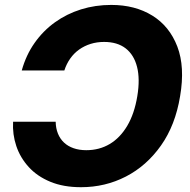

<svg xmlns="http://www.w3.org/2000/svg" viewBox="-20 -758 781 788"><path d="M312.5 10.3Q240.2 10.3 186.5 -12Q132.8 -34.2 97.9 -72.5Q63 -110.8 46.9 -158.7Q30.8 -206.5 33.7 -258.3H208.5Q209 -231.4 217.8 -209.7Q226.6 -188 242.7 -172.9Q258.8 -157.7 282 -149.7Q305.2 -141.6 334 -141.6Q387.7 -141.6 430.4 -167Q473.1 -192.4 502.4 -241.9Q531.7 -291.5 543.5 -363.3Q555.2 -433.6 542.5 -483.4Q529.8 -533.2 495.6 -559.6Q461.4 -585.9 407.2 -585.9Q377.9 -585.9 352.1 -577.9Q326.2 -569.8 304.9 -554.7Q283.7 -539.6 268.3 -517.8Q252.9 -496.1 244.1 -468.8H69.3Q86.9 -532.2 122.1 -582Q157.2 -631.8 205.6 -666.5Q253.9 -701.2 312.5 -719.5Q371.1 -737.8 436.5 -737.8Q534.2 -737.8 605 -694.1Q675.8 -650.4 707.8 -566.9Q739.7 -483.4 719.2 -363.3Q699.7 -244.1 640.6 -160.6Q581.5 -77.1 496.6 -33.4Q411.6 10.3 312.5 10.3Z"/></svg>

Font: Inter 18pt ExtraBold
Style: Italic
Weight: 800
Italic angle: -9.3988°
Designer: Rasmus Andersson
Foundry: rsms
Version: Version 4.001;git-66647c0bb